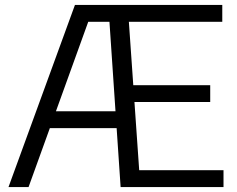

<svg xmlns="http://www.w3.org/2000/svg" viewBox="-20 -760 964 780"><path d="M14.5 0 284.5 -740H458.5L458 -671.5H338.5L96 0ZM155.5 -239.5 175 -308H479.5V-239.5ZM470 0 420 -740H883V-671.5H503.5L545.5 -68.5H888V0ZM491.5 -345.5V-414H834V-345.5Z"/></svg>

Font: Encode Sans SC
Style: Regular
Weight: 400
Version: Version 3.002